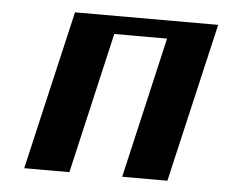

<svg xmlns="http://www.w3.org/2000/svg" viewBox="-40 -484 623 529"><g transform="rotate(5 271.5 -220.0)"><path d="M543 -440H147L45 0H170L260 -390H406L316 0H441Z"/></g></svg>

Font: Pfennig
Style: BoldItalic
Weight: 700
Italic angle: -13°
Version: Version 20100423